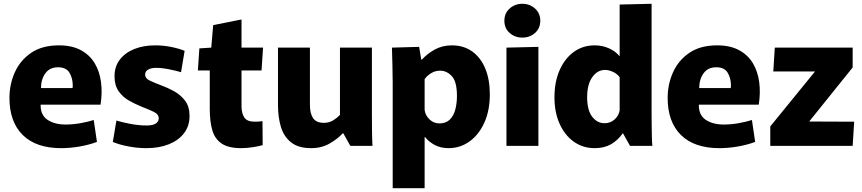

<svg xmlns="http://www.w3.org/2000/svg" viewBox="-20 -772 4560 1016"><path d="M304 12Q171 12 100.5 -57.5Q30 -127 30 -254Q30 -326 58.5 -389.5Q87 -453 145 -492.5Q203 -532 292 -532Q361 -532 408 -506.5Q455 -481 481 -437.5Q507 -394 514.5 -337.5Q522 -281 512 -218H195Q194 -163 231.5 -138Q269 -113 327 -113Q365 -113 405 -120Q445 -127 476 -137L493 -21Q450 -5 400 3.5Q350 12 304 12ZM287 -416Q243 -416 220 -384Q197 -352 197 -306H364Q364 -310 364.5 -313.5Q365 -317 365 -320Q365 -357 348 -386.5Q331 -416 287 -416Z M754 12Q707 12 658 2.5Q609 -7 577 -21L596 -134Q622 -126 667.5 -117Q713 -108 756 -108Q789 -108 804.5 -118.5Q820 -129 820 -146Q820 -168 792 -181Q764 -194 728 -208Q696 -221 663 -239.5Q630 -258 608 -289Q586 -320 586 -368Q586 -420 614 -456.5Q642 -493 690.5 -512.5Q739 -532 801 -532Q845 -532 886.5 -523.5Q928 -515 957 -503L938 -390Q915 -397 876 -405Q837 -413 806 -413Q781 -413 764.5 -404Q748 -395 748 -377Q748 -357 773.5 -345Q799 -333 834 -320Q867 -308 901.5 -289Q936 -270 959.5 -239Q983 -208 983 -158Q983 -106 954.5 -68Q926 -30 874.5 -9Q823 12 754 12Z M1256 12Q1188 12 1152 -13Q1116 -38 1103 -84.5Q1090 -131 1090 -196V-399H1027L1035 -516L1098 -520L1108 -639L1258 -669V-520H1372L1364 -399H1258V-211Q1258 -172 1273 -150Q1288 -128 1328 -128Q1350 -128 1369 -131L1370 -4Q1354 1 1320.5 6.5Q1287 12 1256 12Z M1627 12Q1559 12 1520.5 -18.5Q1482 -49 1466.5 -100.5Q1451 -152 1451 -216V-520H1620V-217Q1620 -171 1637 -146.5Q1654 -122 1694 -122Q1722 -122 1743 -135Q1764 -148 1779 -164V-520H1948V-173Q1948 -123 1948.5 -80Q1949 -37 1951 0H1834L1797 -66H1793Q1768 -38 1725 -13Q1682 12 1627 12Z M2058 -337Q2058 -382 2056.5 -431Q2055 -480 2054 -520L2198 -524L2209 -457H2213Q2241 -488 2281 -510Q2321 -532 2371 -532Q2434 -532 2479 -499.5Q2524 -467 2548 -409Q2572 -351 2572 -273Q2572 -187 2543 -123Q2514 -59 2464.5 -23.5Q2415 12 2354 12Q2313 12 2282 -4Q2251 -20 2229 -47H2227V224H2058ZM2306 -119Q2340 -119 2360.5 -139.5Q2381 -160 2389.5 -193Q2398 -226 2398 -264Q2398 -340 2371 -369Q2344 -398 2309 -398Q2283 -398 2261 -384.5Q2239 -371 2227 -353V-190Q2230 -163 2252 -141Q2274 -119 2306 -119Z M2744 -573Q2705 -573 2677 -597.5Q2649 -622 2649 -662Q2649 -702 2677 -727Q2705 -752 2744 -752Q2783 -752 2811 -727Q2839 -702 2839 -662Q2839 -622 2811 -597.5Q2783 -573 2744 -573ZM2660 -520 2829 -524V0H2660Z M3127 12Q3064 12 3016 -22.5Q2968 -57 2941 -117.5Q2914 -178 2914 -257Q2914 -338 2941 -400Q2968 -462 3016 -497Q3064 -532 3127 -532Q3167 -532 3202 -516.5Q3237 -501 3257 -476H3259V-748L3428 -752V-159Q3428 -139 3428.5 -108.5Q3429 -78 3429.5 -48Q3430 -18 3432 0H3314L3277 -66H3275Q3249 -29 3213 -8.5Q3177 12 3127 12ZM3179 -120Q3212 -120 3234 -141.5Q3256 -163 3259 -189V-364Q3244 -383 3222 -392.5Q3200 -402 3182 -402Q3141 -402 3114 -363.5Q3087 -325 3087 -258Q3087 -189 3113.5 -154.5Q3140 -120 3179 -120Z M3787 12Q3654 12 3583.5 -57.5Q3513 -127 3513 -254Q3513 -326 3541.5 -389.5Q3570 -453 3628 -492.5Q3686 -532 3775 -532Q3844 -532 3891 -506.5Q3938 -481 3964 -437.5Q3990 -394 3997.5 -337.5Q4005 -281 3995 -218H3678Q3677 -163 3714.5 -138Q3752 -113 3810 -113Q3848 -113 3888 -120Q3928 -127 3959 -137L3976 -21Q3933 -5 3883 3.5Q3833 12 3787 12ZM3770 -416Q3726 -416 3703 -384Q3680 -352 3680 -306H3847Q3847 -310 3847.5 -313.5Q3848 -317 3848 -320Q3848 -357 3831 -386.5Q3814 -416 3770 -416Z M4056 -103 4293 -394H4072L4080 -520H4492V-415L4262 -129L4500 -128L4492 0H4056Z"/></svg>

Font: Murecho
Style: Bold
Weight: 700
Designer: Neil Summerour
Foundry: Positype
Version: Version 1.010; ttfautohint (v1.8.3)